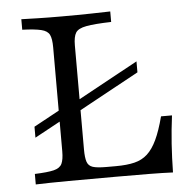

<svg xmlns="http://www.w3.org/2000/svg" viewBox="-45 -616 657 661"><g transform="rotate(-5 283.0 -285.5)"><path d="M191.1 -221V-258.9L434.7 -391.9V-354ZM65.3 -160.5V-198.4L191.1 -266.9V-229ZM52.4 0V-36.3Q96.8 -37.9 118.1 -43.1Q139.5 -48.4 146.4 -62.9Q153.2 -77.4 153.2 -105.6V-465.3Q153.2 -494.4 146.4 -508.5Q139.5 -522.6 117.7 -527.8Q96 -533.1 52.4 -534.7V-571Q74.2 -570.2 109.3 -569.4Q144.4 -568.5 191.1 -568.5Q249.2 -568.5 292.3 -569.4Q335.5 -570.2 359.7 -571V-534.7Q301.6 -533.1 273.4 -527.8Q245.2 -522.6 236.7 -508.9Q228.2 -495.2 228.2 -465.3V-105.6Q228.2 -77.4 233.1 -62.9Q237.9 -48.4 252.8 -43.5Q267.7 -38.7 299.2 -38.7H332.3Q371 -38.7 397.2 -45.2Q423.4 -51.6 441.9 -68.5Q460.5 -85.5 475 -116.1Q489.5 -146.8 502.4 -196H540.3Q533.9 -146.8 530.6 -98.8Q527.4 -50.8 526.6 0Q491.9 -1.6 444 -2Q396 -2.4 329.8 -2.4Q237.1 -2.4 166.9 -2Q96.8 -1.6 52.4 0Z"/></g></svg>

Font: Playfair 9pt Light
Style: Regular
Weight: 300
Designer: Claus Eggers Sørensen
Foundry: Claus Eggers Sørensen
Version: Version 2.001;gftools[0.9.30]